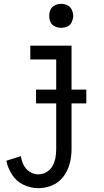

<svg xmlns="http://www.w3.org/2000/svg" viewBox="-20 -768 540 1001"><path d="M180 213Q140 213 103 195.5Q66 178 43.5 143.5Q21 109 13 70L89 46Q92 70 103 92Q114 114 135 127.5Q156 141 180 141Q203 141 223 129Q243 117 254 97Q265 77 269 55Q273 33 273 10V-458H138V-530H353V10Q353 48 343.5 84.5Q334 121 311 152Q288 183 253 198Q218 213 180 213ZM299 -623Q282 -623 266.5 -630Q251 -637 243.5 -652.5Q236 -668 237 -685Q236 -702 243.5 -717.5Q251 -733 266.5 -740.5Q282 -748 299 -748Q316 -748 331.5 -740.5Q347 -733 354 -717.5Q361 -702 362 -685Q361 -668 354 -652.5Q347 -637 331.5 -630Q316 -623 299 -623ZM168 -229V-301H430V-229Z"/></svg>

Font: Iosevka SS08
Style: Regular
Weight: 400
Monospace: yes
Designer: Belleve Invis
Foundry: Belleve Invis
Version: 2.1.0; ttfautohint (v1.8.2)